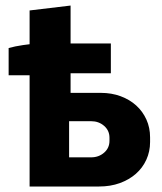

<svg xmlns="http://www.w3.org/2000/svg" viewBox="-20 -678 590 698"><path d="M87.6 -640V-507.6L118.2 -520Q92.8 -518.4 63.5 -514.1Q34.2 -509.8 11.4 -503.4V-404.4H87.6V0H340.4Q381.6 0 415.5 -12.3Q449.4 -24.6 473.9 -46.1Q498.4 -67.6 512 -97.4Q525.6 -127.2 525.6 -161.6V-178.8Q525.6 -213.8 512.3 -243.3Q499 -272.8 475.4 -294.3Q451.8 -315.8 418.8 -328.1Q385.8 -340.4 346.4 -340.4H236.6V-411.6H383V-520H236.6V-657.8ZM231.2 -106V-237.4H311.2Q339 -237.4 358.5 -220.4Q378 -203.4 378 -177.4V-166Q378 -140 358.5 -123Q339 -106 311.2 -106Z"/></svg>

Font: Fixel Variable
Style: Regular
Weight: 100
Width: 3
Designer: AlfaBravo + MacPaw
Foundry: Kyrylo Tkachov, Marchela Mozhyna, Serhii Makarenko, Maria Weinstein, Zakhar Kryvoshyya
Version: Version 1.211